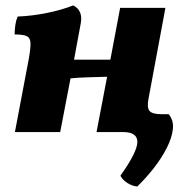

<svg xmlns="http://www.w3.org/2000/svg" viewBox="-20 -487 689 708"><path d="M35 0 86 -269Q93 -308 92.5 -327.5Q92 -347 79 -353.5Q66 -360 34 -360Q34 -377 36.5 -394.5Q39 -412 45 -426Q97 -428 152 -439Q207 -450 250 -467Q286 -449 278 -402L253 -267H387L423 -458H590L528 -125Q521 -91 531 -78.5Q541 -66 574 -66H602Q621 -43 617.5 -11Q614 21 595 58.5Q576 96 547 133Q518 170 486 201Q465 198 448.5 187Q432 176 424 161Q486 74 486.5 37Q487 0 434 0H336L375 -204Q341 -203 305.5 -202Q270 -201 240 -198L202 0Z"/></svg>

Font: Vollkorn ExtraBold
Style: Italic
Weight: 800
Italic angle: -11°
Designer: Friedrich Althausen
Foundry: Friedrich Althausen
Version: Version 5.000; ttfautohint (v1.8.3)